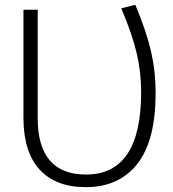

<svg xmlns="http://www.w3.org/2000/svg" viewBox="-20 -772 725 803"><path d="M338.9 10.7Q212.9 10.7 145.5 -63Q78.1 -136.7 78.1 -279.3V-731.4H137.7V-278.3Q137.7 -42 339.8 -42Q570.3 -42 570.3 -386.7Q570.3 -468.8 552.2 -547.4Q534.2 -626 487.3 -737.3L545.9 -752Q592.8 -639.6 611.8 -556.6Q630.9 -473.6 630.9 -383.8Q630.9 -183.6 554.2 -86.4Q477.5 10.7 338.9 10.7Z"/></svg>

Font: Gen Shin Gothic Light
Style: Regular
Weight: 200
Designer: [Source Han Sans]
Ryoko NISHIZUKA  (kana & ideographs); Paul D. Hunt (Latin, Greek & Cyrillic); Wenlong ZHANG  (bopomofo
Version: Version 1.002.20150607